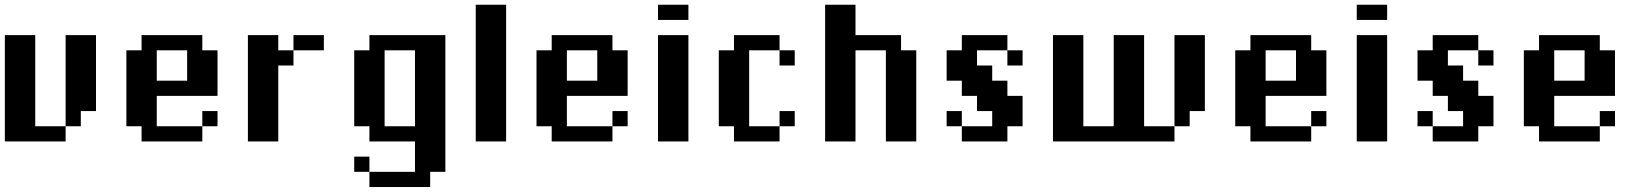

<svg xmlns="http://www.w3.org/2000/svg" viewBox="-20 -582 6790 790"><path d="M125 -62.5V-437.5H0V0H250V-62.5ZM312.5 -62.5V-125H375V-437.5H250V-62.5Z M812.5 -62.5H625V-187.5H875V-375H812.5V-437.5H562.5V-375H500V-62.5H562.5V0H812.5ZM625 -250V-375H750V-250ZM875 -62.5V-125H812.5V-62.5Z M1125 -437.5H1000V0H1125V-312.5H1187.5V-375H1125ZM1187.5 -437.5V-375H1312.5V-437.5Z M1750 187.5V125H1812.5V-437.5H1500V-375H1437.5V-62.5H1500V0H1687.5V125H1500V187.5ZM1562.5 -62.5V-375H1687.5V-62.5ZM1500 62.5H1437.5V125H1500Z M2062.5 0V-562.5H1937.5V0Z M2500 -62.5H2312.5V-187.5H2562.5V-375H2500V-437.5H2250V-375H2187.5V-62.5H2250V0H2500ZM2312.5 -250V-375H2437.5V-250ZM2562.5 -62.5V-125H2500V-62.5Z M2687.5 -562.5V-500H2812.5V-562.5ZM2812.5 0V-437.5H2687.5V0Z M3062.5 -62.5V-375H3187.5V-437.5H3000V-375H2937.5V-62.5H3000V0H3187.5V-62.5ZM3250 -312.5V-375H3187.5V-312.5ZM3250 -62.5V-125H3187.5V-62.5Z M3750 0V-375H3687.5V-437.5H3500V-562.5H3375V0H3500V-375H3625V0Z M4125 0V-62.5H4187.5V-187.5H4125V-250H4062.5V-312.5H4000V-375H4125V-437.5H3937.5V-375H3875V-250H3937.5V-187.5H4000V-125H4062.5V-62.5H3937.5V0ZM4187.5 -312.5V-375H4125V-312.5ZM3937.5 -125H3875V-62.5H3937.5Z M4687.5 -62.5V-437.5H4562.5V-62.5H4437.5V-437.5H4312.5V0H4812.5V-62.5ZM4875 -62.5V-125H4937.5V-437.5H4812.5V-62.5Z M5375 -62.5H5187.5V-187.5H5437.5V-375H5375V-437.5H5125V-375H5062.5V-62.5H5125V0H5375ZM5187.5 -250V-375H5312.5V-250ZM5437.5 -62.5V-125H5375V-62.5Z M5562.5 -562.5V-500H5687.5V-562.5ZM5687.5 0V-437.5H5562.5V0Z M6062.5 0V-62.5H6125V-187.5H6062.5V-250H6000V-312.5H5937.5V-375H6062.5V-437.5H5875V-375H5812.5V-250H5875V-187.5H5937.5V-125H6000V-62.5H5875V0ZM6125 -312.5V-375H6062.5V-312.5ZM5875 -125H5812.5V-62.5H5875Z M6562.5 -62.5H6375V-187.5H6625V-375H6562.5V-437.5H6312.5V-375H6250V-62.5H6312.5V0H6562.5ZM6375 -250V-375H6500V-250ZM6625 -62.5V-125H6562.5V-62.5Z"/></svg>

Font: Chicago Kare
Style: Regular
Weight: 400
Designer: Duane King
Version: Version 1.001;hotconv 1.0.109;makeotfexe 2.5.65596